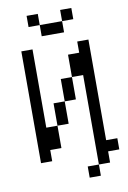

<svg xmlns="http://www.w3.org/2000/svg" viewBox="-101 -871 702 1057"><g transform="rotate(-10 250.0 -343.0)"><path d="M187.5 -750H125V-812.5H187.5ZM62.5 -625H125V-187.5H187.5V-62.5H125V0H62.5ZM187.5 -312.5H250V-187.5H187.5ZM187.5 -750H312.5V-687.5H187.5ZM250 -437.5H312.5V-312.5H250ZM312.5 62.5H375V125H312.5ZM312.5 -562.5H375V-625H437.5V-62.5H500V0H437.5V62.5H375V-437.5H312.5ZM312.5 -812.5H375V-750H312.5Z"/></g></svg>

Font: 寒蝉点阵体 16px
Style: Regular
Weight: 400
Designer: Designed by Warren2060
Foundry: ChillType
Version: Version 1.000